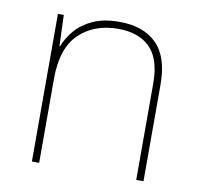

<svg xmlns="http://www.w3.org/2000/svg" viewBox="-66 -607 704 676"><g transform="rotate(10 286.5 -269.0)"><path d="M309 -538Q395 -538 442 -491Q489 -444 489 -346V0H463V-345Q463 -433 422.5 -473Q382 -513 309 -513Q223 -513 169.5 -461.5Q116 -410 116 -302V0H90V-528H111L115 -417H117Q129 -448 152.5 -475.5Q176 -503 214.5 -520.5Q253 -538 309 -538Z"/></g></svg>

Font: Noto Sans Hebrew Thin Thin
Style: Regular
Weight: 250
Version: Version 3.001